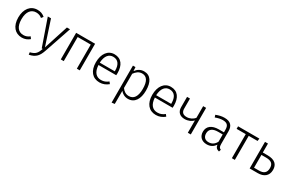

<svg xmlns="http://www.w3.org/2000/svg" viewBox="147 -1944 5281 3533"><g transform="rotate(30 2787.0 -178.0)"><path d="M308 -577C163 -577 69 -460 69 -279C69 -95 164 12 309 12C373 12 427 -11 471 -49L441 -91C401 -60 363 -43 310 -43C207 -43 136 -118 136 -280C136 -443 208 -523 311 -523C363 -523 400 -508 436 -478L468 -519C420 -561 372 -577 308 -577Z M1003 -565H937L770 -46L599 -565H531L728 0H749C714 99 686 144 572 172L579 220C717 193 768 125 810 2Z M1474 0H1536V-565H1133V0H1196V-512H1474Z M2164 -303C2164 -470 2091 -577 1944 -577C1806 -577 1718 -458 1718 -278C1718 -96 1809 12 1958 12C2032 12 2090 -14 2143 -57L2113 -97C2064 -60 2023 -41 1961 -41C1864 -41 1793 -105 1785 -258H2162C2163 -269 2164 -286 2164 -303ZM2103 -307H1784C1792 -459 1859 -525 1946 -525C2053 -525 2103 -446 2103 -323Z M2573 -577C2499 -577 2440 -540 2399 -482L2394 -565H2340V221L2403 213V-66C2439 -21 2493 12 2564 12C2704 12 2778 -107 2778 -285C2778 -468 2712 -577 2573 -577ZM2552 -41C2488 -41 2439 -75 2403 -126V-428C2442 -482 2489 -525 2562 -525C2660 -525 2712 -446 2712 -285C2712 -123 2656 -41 2552 -41Z M3362 -303C3362 -470 3289 -577 3142 -577C3004 -577 2916 -458 2916 -278C2916 -96 3007 12 3156 12C3230 12 3288 -14 3341 -57L3311 -97C3262 -60 3221 -41 3159 -41C3062 -41 2991 -105 2983 -258H3360C3361 -269 3362 -286 3362 -303ZM3301 -307H2982C2990 -459 3057 -525 3144 -525C3251 -525 3301 -446 3301 -323Z M3832 -565V-318C3798 -272 3733 -239 3668 -239C3592 -239 3552 -274 3552 -352V-565H3490V-345C3490 -241 3556 -188 3653 -188C3728 -188 3792 -219 3832 -261V0H3895V-565Z M4467 -125V-397C4467 -513 4411 -577 4282 -577C4223 -577 4167 -564 4104 -539L4120 -491C4177 -512 4228 -524 4274 -524C4368 -524 4404 -484 4404 -394V-339H4296C4152 -339 4062 -275 4062 -157C4062 -56 4128 12 4237 12C4313 12 4372 -19 4413 -82C4422 -24 4451 1 4501 12L4515 -32C4484 -44 4467 -63 4467 -125ZM4248 -39C4173 -39 4129 -82 4129 -160C4129 -249 4193 -294 4306 -294H4404V-140C4370 -75 4320 -39 4248 -39Z M5026 -565H4574V-511H4768V0H4831V-511H5019Z M5308 -375H5209V-565H5146V0H5320C5438 0 5533 -58 5533 -191C5533 -303 5470 -375 5308 -375ZM5315 -52H5209V-324H5308C5427 -324 5467 -275 5467 -191C5467 -89 5408 -52 5315 -52Z"/></g></svg>

Font: Glow Sans SC Normal
Style: Regular
Weight: 400
Designer: Ryoko NISHIZUKA (kana, bopomofo & ideographs); Paul D. Hunt (Latin, Greek & Cyrillic); Sandoll Communications, Soo-young
Version: Version 0.93